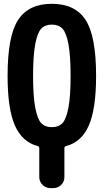

<svg xmlns="http://www.w3.org/2000/svg" viewBox="-20 -760 540 1000"><path d="M194.8 -118.7Q214.8 -97.7 250 -97.7Q285.2 -97.7 305.2 -118.7Q325.2 -139.6 336.4 -199.2Q347.7 -258.8 347.7 -364.7Q347.7 -470.7 336.4 -530.3Q325.2 -589.8 305.2 -610.8Q285.2 -631.8 250 -631.8Q214.8 -631.8 194.8 -610.8Q174.8 -589.8 163.6 -530.3Q152.3 -470.7 152.3 -364.7Q152.3 -258.8 163.6 -199.2Q174.8 -139.6 194.8 -118.7ZM480.5 -365.2Q480.5 -192.4 442.4 -106Q404.3 -19.5 323.2 1Q315.4 2.9 315.4 11.7V163.1Q315.4 186.5 298.3 203.1Q281.2 219.7 257.8 219.7H242.2Q218.8 219.7 201.7 202.6Q184.6 185.5 184.6 163.1V11.7Q184.6 2.9 176.8 1Q95.7 -20.5 57.6 -106.4Q19.5 -192.4 19.5 -365.2Q19.5 -572.3 74.2 -656.2Q128.9 -740.2 250 -740.2Q371.1 -740.2 425.8 -656.2Q480.5 -572.3 480.5 -365.2Z"/></svg>

Font: Rounded Mgen+ 1mn bold
Style: Bold
Weight: 700
Designer: [Source Han Sans]
Ryoko NISHIZUKA  (kana & ideographs); Paul D. Hunt (Latin, Greek & Cyrillic); Wenlong ZHANG  (bopomofo
Version: Version 1.059.20150602